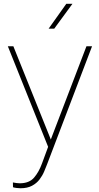

<svg xmlns="http://www.w3.org/2000/svg" viewBox="-20 -770 518 1003"><path d="M249 -50.8 431.6 -528.3H460.9L226.1 87.9Q219.7 104.5 210.7 126Q201.7 147.5 186.5 167.5Q171.4 187.5 147.2 200.4Q123 213.4 86.9 213.4Q79.1 213.4 66.4 211.9Q53.7 210.4 47.9 208L47.4 183.1Q54.7 185.1 66.4 186.3Q78.1 187.5 83 187.5Q132.3 187.5 157.7 158.2Q183.1 128.9 199.7 83L231.4 -2.9L21 -528.3H49.8L245.6 -41ZM233.9 -620.1 326.2 -750H358.4L263.2 -620.1Z"/></svg>

Font: Vazirmatn RD UI Thin
Style: Regular
Weight: 100
Designer: Saber Rastikerdar
Foundry: Saber Rastikerdar
Version: Version 33.003